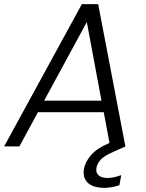

<svg xmlns="http://www.w3.org/2000/svg" viewBox="-38 -710 710 931"><path d="M438 -690 570 0 506 29Q467 46 450.5 64Q434 82 430 102Q425 127 440 140Q455 153 482 153Q513 153 550 139L541 188Q523 194 504 197.5Q485 201 466 201Q445 201 425.5 196Q406 191 392 180Q378 169 371.5 151.5Q365 134 369 109Q375 75 404 41.5Q433 8 493 -17L465 -166H146L56 0H-18L359 -690ZM383 -603 176 -222H454Z"/></svg>

Font: SVN-Poppins Light
Style: Italic
Weight: 300
Italic angle: -10°
Designer: Ninad Kale (Devanagari), Jonny Pinhorn (Latin)
Foundry: Indian Type Foundry
Version: Version 3.002 2017; ttfautohint (v1.8.3)